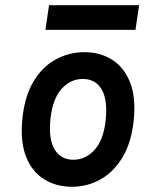

<svg xmlns="http://www.w3.org/2000/svg" viewBox="-20 -698 550 732"><path d="M254.3 14Q194.2 14 148.3 -14.4Q102.5 -42.8 79.7 -99.8Q57 -156.8 65 -242Q73.2 -329 106.9 -386Q140.7 -443 191.8 -471Q242.9 -499.1 302 -499.1Q361.2 -499.1 406.6 -470.8Q452.1 -442.5 475.2 -385.6Q498.4 -328.7 490.1 -242Q481.7 -156.6 447.9 -99.7Q414.2 -42.8 363.8 -14.4Q313.5 14 254.3 14ZM259.8 -89Q307.3 -89 341.4 -127.7Q375.5 -166.3 383.1 -242Q390.7 -319.3 367 -358.1Q343.3 -397 295.8 -397Q248.1 -397 214 -358.3Q179.9 -319.6 172.1 -242Q167 -191.9 176.2 -157.7Q185.5 -123.5 207 -106.3Q228.5 -89 259.8 -89ZM167 -678.3H510.4L496.5 -584.2H153.1Z"/></svg>

Font: Karla
Style: Italic
Weight: 400
Italic angle: -8°
Designer: Jonathan Pinhorn
Version: Version 2.004;gftools[0.9.33]